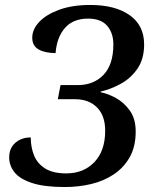

<svg xmlns="http://www.w3.org/2000/svg" viewBox="-20 -744 644 774"><path d="M241 10Q158 10 108.5 -6.5Q59 -23 38 -50Q17 -77 17 -109Q17 -147 42 -168.5Q67 -190 104 -190Q104 -150 117.5 -117Q131 -84 162.5 -64.5Q194 -45 247 -45Q317 -45 360.5 -90.5Q404 -136 404 -217Q404 -278 371 -311Q338 -344 283 -344H213L224 -401H293Q358 -401 397.5 -442.5Q437 -484 437 -565Q437 -611 412 -640Q387 -669 335 -669Q275 -669 242 -631.5Q209 -594 204 -530Q162 -530 136 -544.5Q110 -559 110 -592Q110 -626 138.5 -656Q167 -686 219.5 -705Q272 -724 344 -724Q444 -724 502.5 -683Q561 -642 561 -565Q561 -506 534 -467Q507 -428 466.5 -406Q426 -384 386 -375V-372Q414 -367 447 -349Q480 -331 503.5 -298Q527 -265 527 -214Q527 -153 503 -110.5Q479 -68 438.5 -41Q398 -14 347 -2Q296 10 241 10Z"/></svg>

Font: Noto Serif Medium
Style: Italic
Weight: 500
Italic angle: -12°
Designer: Monotype Design Team
Foundry: Monotype Imaging Inc.
Version: Version 2.014; ttfautohint (v1.8.4.7-5d5b)